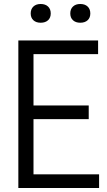

<svg xmlns="http://www.w3.org/2000/svg" viewBox="-20 -943 537 963"><path d="M148 -68.5H477V0H72V-740H472V-671.5H148V-414H425V-345.5H148ZM134 -875.5Q134 -897.5 147.5 -910.2Q161 -923 184 -923Q207.5 -923 221 -910.2Q234.5 -897.5 234.5 -875.5Q234.5 -854 221 -841.5Q207.5 -829 184 -829Q161 -829 147.5 -841.5Q134 -854 134 -875.5ZM332.5 -875.5Q332.5 -897.5 346 -910.2Q359.5 -923 382.5 -923Q406 -923 419.5 -910.2Q433 -897.5 433 -875.5Q433 -854 419.5 -841.5Q406 -829 382.5 -829Q359.5 -829 346 -841.5Q332.5 -854 332.5 -875.5Z"/></svg>

Font: Encode Sans Condensed
Style: Regular
Weight: 400
Width: 3
Designer: Multiple Designers
Foundry: Impallari Type
Version: Version 2.000